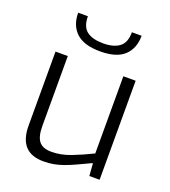

<svg xmlns="http://www.w3.org/2000/svg" viewBox="-141 -870 872 984"><g transform="rotate(20 295.5 -378.5)"><path d="M116 -767H169Q169 -710 200 -686.5Q231 -663 289 -663Q346 -663 377.5 -686.5Q409 -710 409 -767H462Q462 -698 420 -658.5Q378 -619 289 -619Q200 -619 158 -658.5Q116 -698 116 -767ZM208 10Q75 10 75 -137V-540H142V-159Q142 -101 162.5 -75.5Q183 -50 230 -50Q282 -50 335 -70.5Q388 -91 445 -119V-540H512V0H456L451 -67H447Q405 -47 373.5 -32.5Q342 -18 315 -8.5Q288 1 263 5.5Q238 10 208 10Z"/></g></svg>

Font: EncodeSans
Style: Light
Weight: 300
Designer: Pablo Impallari, Andres Torresi
Foundry: Pablo Impallari, Andres Torresi
Version: Version 1.000; ttfautohint (v1.4.1)